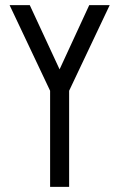

<svg xmlns="http://www.w3.org/2000/svg" viewBox="-20 -726 464 746"><path d="M174.7 -373.3 17.3 -706H95.7L211.5 -456.5L326.7 -706H406.2L248.6 -373.3V0H174.7Z"/></svg>

Font: Lineal Thin
Style: Regular
Weight: 200
Designer: Created by Frank Adebiaye with contributions from Anton Moglia & Ariel Martín Pérez
Created by Frank ADEBIAYE with FontF
Foundry: Velvetyne Type Foundry
Version: Version 2.000;Glyphs 3.2 (3227)